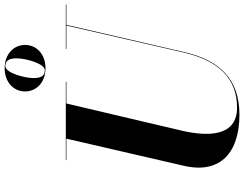

<svg xmlns="http://www.w3.org/2000/svg" viewBox="-134 -926 1074 846"><g transform="rotate(-90 403.0 -503.0)"><path d="M423 -929.5C423 -878.5 464.5 -839.5 525.5 -839.5C586.5 -839.5 628 -878.5 628 -929.5C628 -980.5 586.5 -1019.5 525.5 -1019.5C464.5 -1019.5 423 -980.5 423 -929.5ZM482 -892.5C482 -929 503.5 -1016.5 535.5 -1016.5C562.5 -1016.5 569 -993.5 569 -966.5C569 -930 547.5 -842.5 515.5 -842.5C488.5 -842.5 482 -865.5 482 -892.5ZM120.5 -750V-747.5H215L95.5 -230C57.5 -66 157.5 15 320.5 15C478.5 15 561 -73 597 -230L716.5 -747.5H806V-750H610.5V-747.5H713.5L594.5 -230C559 -77 480.5 4.5 352 4.5C228 4.5 221.5 -115 250.5 -240L370 -747.5H465.5V-750Z"/></g></svg>

Font: Bodoni* 72pt
Style: Bold Italic
Weight: 700
Italic angle: -13°
Version: Version 2.3